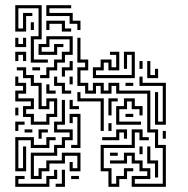

<svg xmlns="http://www.w3.org/2000/svg" viewBox="-20 -716 725 742"><path d="M99 -474V-576H129V-684H51V-606H69V-666H105V-654H81V-594H39V-696H141V-564H111V-486H165V-474ZM279 -600V-624H249V-654H159V-696H255V-684H171V-666H261V-636H291V-600ZM219 -594V-624H171V-600H159V-636H231V-606H255V-594ZM99 -600V-630H111V-600ZM135 -414V-426H159V-456H189V-486H219V-516H249V-564H171V-534H141V-516H189V-546H225V-534H201V-504H129V-546H159V-576H261V-504H231V-474H201V-444H171V-414ZM39 -534V-570H51V-546H69V-570H81V-534ZM489 6V-36H549V-54H519V-84H489V-114H471V-84H405V-96H459V-126H501V-96H531V-66H561V-24H501V-6H609V-144H579V-204H549V-354H429V-384H411V-354H369V-384H351V-354H309V-384H279V-456H309V-474H279V-570H291V-486H321V-444H291V-396H321V-366H339V-396H381V-366H399V-396H441V-366H561V-216H591V-156H621V6ZM39 -480V-516H81V-480H69V-504H51V-480ZM339 -414V-456H369V-486H411V-456H429V-504H405V-516H441V-444H399V-474H381V-444H351V-426H489V-504H471V-450H459V-516H501V-414ZM549 -414V-480H561V-426H579V-450H591V-414ZM519 -450V-480H531V-450ZM219 -420V-456H249V-480H261V-444H231V-420ZM105 -444V-456H135V-444ZM99 -234V-264H69V-306H99V-324H39V-366H69V-384H39V-420H51V-396H81V-354H51V-336H111V-294H81V-276H111V-246H159V-276H189V-324H171V-294H129V-384H99V-414H69V-444H45V-456H81V-426H111V-396H141V-306H159V-336H201V-264H171V-234ZM579 -234V-360H591V-246H609V-384H519V-420H531V-396H621V-234ZM219 -354V-384H189V-420H201V-396H231V-366H255V-354ZM249 -390V-420H261V-390ZM465 -384V-396H495V-384ZM159 -354V-390H171V-366H195V-354ZM369 -210V-324H279V-360H291V-336H381V-210ZM399 -270V-336H435V-324H411V-270ZM429 -234V-306H459V-336H501V-306H531V-270H519V-294H489V-324H471V-294H441V-246H525V-234ZM99 -24V-126H189V-156H219V-186H249V-204H189V-246H219V-330H231V-234H201V-216H261V-174H231V-144H201V-114H111V-36H129V-66H159V-96H219V-126H291V-54H249V-90H261V-66H279V-114H231V-84H171V-54H141V-24ZM249 -294V-330H261V-306H285V-294ZM39 -270V-300H51V-270ZM255 -144V-156H279V-264H261V-240H249V-276H291V-144ZM465 -264V-276H495V-264ZM39 -210V-246H75V-234H51V-210ZM399 -210V-240H411V-210ZM375 -174V-186H429V-216H471V-180H459V-204H441V-174ZM399 6V-54H369V-156H489V-216H531V-186H555V-174H519V-204H501V-144H381V-66H411V-6H429V-36H459V-66H495V-54H471V-24H441V6ZM129 -180V-216H165V-204H141V-180ZM75 -204V-216H105V-204ZM609 -180V-210H621V-180ZM39 -54V-186H111V-156H159V-186H195V-174H171V-144H99V-174H51V-66H69V-150H81V-54ZM579 -30V-84H549V-150H561V-96H591V-30ZM519 -120V-150H531V-120ZM405 -114V-126H435V-114ZM39 6V-36H75V-24H51V-6H159V-36H189V-60H201V-24H171V6ZM195 6V-6H219V-60H231V6ZM255 -24V-36H285V-24Z"/></svg>

Font: Rubik Maze
Style: Regular
Weight: 400
Designer: Hubert and Fischer, NaN
Foundry: Hubert and Fischer, NaN
Version: Version 2.200